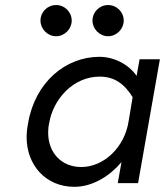

<svg xmlns="http://www.w3.org/2000/svg" viewBox="-20 -722 650 757"><path d="M373 -419.9C432.6 -419.9 471.7 -389.6 502.9 -338.9L487.3 -245.1C471.7 -140.6 388.7 -63.5 300.8 -63.5C221.7 -63.5 169.9 -120.1 169.9 -199.2C169.9 -210.9 170.9 -223.6 173.8 -236.3C189.5 -331.1 268.6 -419.9 373 -419.9ZM372.1 -498C239.3 -498 118.2 -398.4 90.8 -236.3C86.9 -216.8 85 -198.2 85 -180.7C85 -72.3 159.2 14.6 273.4 14.6C347.7 14.6 416 -31.2 459 -83L444.3 0H524.4L610.4 -488.3H530.3L518.6 -422.9C486.3 -469.7 427.7 -498 372.1 -498ZM201.2 -702.1C167 -702.1 139.6 -674.8 139.6 -640.6C139.6 -608.4 167 -579.1 201.2 -579.1C235.4 -579.1 262.7 -608.4 262.7 -640.6C262.7 -674.8 235.4 -702.1 201.2 -702.1ZM406.2 -702.1C372.1 -702.1 344.7 -674.8 344.7 -640.6C344.7 -608.4 372.1 -579.1 406.2 -579.1C440.4 -579.1 467.8 -608.4 467.8 -640.6C467.8 -674.8 440.4 -702.1 406.2 -702.1Z"/></svg>

Font: Sen-gleads
Style: Italic
Weight: 400
Designer: Kosal Sen, Philatype
Foundry: Philatype
Version: Version 1.004; ttfautohint (v1.8.3)